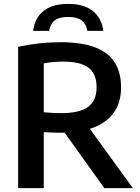

<svg xmlns="http://www.w3.org/2000/svg" viewBox="-20 -965 716 985"><path d="M515 0 311.5 -284.5Q304.5 -284 290.5 -284Q260.5 -284 204.5 -287V0H73V-725Q182.5 -748.5 292 -748.5Q447.5 -748.5 524.2 -692Q601 -635.5 601 -517.5Q601.5 -436.5 560.2 -382.5Q519 -328.5 441 -304L661.5 0ZM204.5 -389Q252 -384.5 293 -384.5Q387.5 -384.5 431.5 -416.2Q475.5 -448 475.5 -517Q475.5 -586 434.2 -617.5Q393 -649 304.5 -649Q254.5 -649 204.5 -640ZM329.5 -945Q411.5 -945 457 -908Q502.5 -871 510 -806.5H428Q422 -842.5 398.8 -860.2Q375.5 -878 329.5 -878Q283.5 -878 260.8 -860.2Q238 -842.5 232 -806.5H150Q157.5 -871.5 202.5 -908.2Q247.5 -945 329.5 -945Z"/></svg>

Font: Encode Sans SemiBold
Style: Regular
Weight: 600
Designer: Multiple Designers
Foundry: Impallari Type
Version: Version 2.000